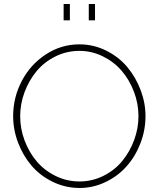

<svg xmlns="http://www.w3.org/2000/svg" viewBox="-20 -937 795 962"><path d="M298.8 -835V-917H330.1V-835ZM424.8 -835V-917H456.1V-835ZM45.9 -355Q45.9 -448.7 89.1 -531.2Q132.3 -613.8 209.5 -664.3Q286.6 -714.8 377.9 -714.8Q449.2 -714.8 512.2 -683.3Q575.2 -651.9 617.7 -601.1Q660.2 -550.3 684.6 -485.8Q709 -421.4 709 -355Q709 -284.2 683.3 -218.3Q657.7 -152.3 614 -103.3Q570.3 -54.2 508.3 -24.7Q446.3 4.9 377.9 4.9Q306.2 4.4 243.4 -26.4Q180.7 -57.1 137.9 -107.2Q95.2 -157.2 70.6 -222.2Q45.9 -287.1 45.9 -355ZM377.9 -27.8Q442.4 -27.8 498.8 -56.2Q555.2 -84.5 593 -130.9Q630.9 -177.2 652.3 -235.8Q673.8 -294.4 673.8 -355Q673.8 -418 651.1 -477.5Q628.4 -537.1 589.6 -582.3Q550.8 -627.4 495.1 -654.8Q439.5 -682.1 377.9 -682.1Q313.5 -682.1 256.8 -653.8Q200.2 -625.5 162.4 -579.3Q124.5 -533.2 102.8 -474.6Q81.1 -416 81.1 -355Q81.1 -291.5 103.5 -232.2Q126 -172.9 164.6 -127.7Q203.1 -82.5 259 -55.2Q314.9 -27.8 377.9 -27.8Z"/></svg>

Font: Rawline ExtraLight
Style: Regular
Weight: 275
Designer: Matt McInerney, Pablo Impallari, Rodrigo Fuenzalida
Foundry: Matt McInerney, Pablo Impallari, Rodrigo Fuenzalida
Version: Version 4.020;PS 004.020;hotconv 1.0.88;makeotf.lib2.5.64775